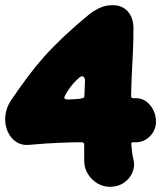

<svg xmlns="http://www.w3.org/2000/svg" viewBox="-32 -632 638 741"><path d="M392 89Q366 89 343.5 75.5Q321 62 307 39Q293 16 293 -10V-73Q293 -83 283 -83Q250 -83 199 -81Q148 -79 81 -73Q53 -70 32 -83.5Q11 -97 -0.5 -120.5Q-12 -144 -12 -171Q-12 -192 -5.5 -212Q1 -232 14 -250Q47 -298 76.5 -337.5Q106 -377 139.5 -414.5Q173 -452 215.5 -492Q258 -532 315 -579Q334 -593 355 -602.5Q376 -612 403 -612Q440 -612 461.5 -587.5Q483 -563 483 -523Q483 -470 481 -430.5Q479 -391 477 -352Q475 -313 474 -263Q474 -253 481 -253H493Q516 -253 533 -240Q550 -227 560 -206.5Q570 -186 570 -163Q570 -130 547 -106.5Q524 -83 493 -83H481Q473 -83 475 -73Q476 -60 477.5 -47Q479 -34 482 -20Q490 7 479.5 32.5Q469 58 446 73.5Q423 89 392 89ZM232 -248Q244 -248 254.5 -249Q265 -250 277 -251Q283 -252 288.5 -254Q294 -256 294 -261Q294 -278 295 -291Q296 -304 296 -321Q296 -331 290.5 -335.5Q285 -340 277 -335Q265 -325 253.5 -312.5Q242 -300 233 -286.5Q224 -273 218 -261Q211 -248 232 -248Z"/></svg>

Font: Winky Sans ExtraBold
Style: Regular
Weight: 800
Designer: Simon Atzbach
Foundry: typofactur
Version: Version 1.205